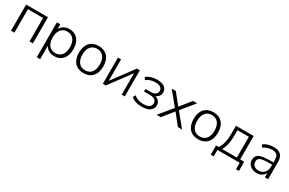

<svg xmlns="http://www.w3.org/2000/svg" viewBox="158 -1898 5167 3427"><g transform="rotate(30 2741.0 -184.5)"><path d="M91.8 0V-539.1H543V0H473.6V-483.4H161.1V0Z M984.4 -547.9Q1094.7 -547.9 1158.2 -473.6Q1221.7 -399.4 1221.7 -269.5Q1221.7 -139.6 1158.2 -65.4Q1094.7 8.8 984.4 8.8Q919.9 8.8 870.6 -19Q821.3 -46.9 795.9 -97.7V179.7H726.6V-539.1H795.9V-441.4Q821.3 -492.2 870.6 -520Q919.9 -547.9 984.4 -547.9ZM842.3 -432.6Q795.9 -375 795.9 -269.5Q795.9 -164.1 842.3 -106.4Q888.7 -48.8 972.7 -48.8Q1056.6 -48.8 1103.5 -106.4Q1150.4 -164.1 1150.4 -269.5Q1150.4 -375 1103.5 -432.6Q1056.6 -490.2 972.7 -490.2Q888.7 -490.2 842.3 -432.6Z M1336.9 -270.5Q1336.9 -401.4 1402.8 -474.6Q1468.8 -547.9 1586.9 -547.9Q1705.1 -547.9 1771.5 -474.6Q1837.9 -401.4 1837.9 -270.5Q1837.9 -138.7 1771.5 -64.9Q1705.1 8.8 1586.9 8.8Q1468.8 8.8 1402.8 -64.9Q1336.9 -138.7 1336.9 -270.5ZM1408.2 -270.5Q1408.2 -165 1455.6 -106.9Q1502.9 -48.8 1586.9 -48.8Q1671.9 -48.8 1718.8 -106.9Q1765.6 -165 1765.6 -270.5Q1765.6 -375 1718.8 -432.6Q1671.9 -490.2 1586.9 -490.2Q1502.9 -490.2 1455.6 -432.6Q1408.2 -375 1408.2 -270.5Z M1984.4 0V-539.1H2048.8V-97.7L2377 -539.1H2436.5V0H2373V-441.4L2044.9 0Z M2788.1 8.8Q2641.6 8.8 2565.4 -64.5L2594.7 -114.3Q2668 -46.9 2788.1 -46.9Q2946.3 -46.9 2946.3 -151.4Q2946.3 -197.3 2912.1 -222.7Q2877.9 -248 2813.5 -248H2689.5V-300.8H2805.7Q2862.3 -300.8 2895.5 -326.2Q2928.7 -351.6 2928.7 -395.5Q2928.7 -441.4 2892.6 -466.8Q2856.4 -492.2 2788.1 -492.2Q2675.8 -492.2 2601.6 -430.7L2573.2 -478.5Q2653.3 -548.8 2791 -548.8Q2888.7 -548.8 2942.4 -510.7Q2996.1 -472.7 2996.1 -401.4Q2996.1 -358.4 2971.2 -325.7Q2946.3 -293 2905.3 -278.3Q2955.1 -266.6 2983.9 -231.9Q3012.7 -197.3 3012.7 -147.5Q3012.7 -75.2 2954.6 -33.2Q2896.5 8.8 2788.1 8.8Z M3617.2 0H3532.2L3354.5 -220.7L3177.7 0H3092.8L3314.5 -269.5L3092.8 -539.1H3177.7L3354.5 -318.4L3532.2 -539.1H3617.2L3395.5 -269.5Z M3701.2 -270.5Q3701.2 -401.4 3767.1 -474.6Q3833 -547.9 3951.2 -547.9Q4069.3 -547.9 4135.7 -474.6Q4202.1 -401.4 4202.1 -270.5Q4202.1 -138.7 4135.7 -64.9Q4069.3 8.8 3951.2 8.8Q3833 8.8 3767.1 -64.9Q3701.2 -138.7 3701.2 -270.5ZM3772.5 -270.5Q3772.5 -165 3819.8 -106.9Q3867.2 -48.8 3951.2 -48.8Q4036.1 -48.8 4083 -106.9Q4129.9 -165 4129.9 -270.5Q4129.9 -375 4083 -432.6Q4036.1 -490.2 3951.2 -490.2Q3867.2 -490.2 3819.8 -432.6Q3772.5 -375 3772.5 -270.5Z M4285.2 132.8V-56.6H4339.8Q4417 -164.1 4417 -377V-539.1H4782.2V-56.6H4866.2V132.8H4804.7V0H4346.7V132.8ZM4411.1 -55.7H4714.8V-483.4H4480.5V-370.1Q4480.5 -174.8 4411.1 -55.7Z M5154.3 8.8Q5073.2 8.8 5020 -38.1Q4966.8 -85 4966.8 -156.2Q4966.8 -240.2 5033.2 -273.4Q5099.6 -306.6 5276.4 -306.6H5323.2V-360.4Q5323.2 -428.7 5293 -460Q5262.7 -491.2 5196.3 -491.2Q5095.7 -491.2 5012.7 -432.6L4986.3 -486.3Q5073.2 -547.9 5197.3 -547.9Q5390.6 -547.9 5390.6 -356.4V0H5324.2V-89.8Q5301.8 -43.9 5257.8 -17.6Q5213.9 8.8 5154.3 8.8ZM5035.2 -158.2Q5035.2 -107.4 5070.8 -76.7Q5106.4 -45.9 5165 -45.9Q5234.4 -45.9 5278.8 -92.8Q5323.2 -139.6 5323.2 -213.9V-260.7H5277.3Q5135.7 -260.7 5085.4 -238.3Q5035.2 -215.8 5035.2 -158.2Z"/></g></svg>

Font: Min Sans Light
Style: Regular
Weight: 300
Designer: Jinseong-Kim, NotoSansCJK, Nunito
Foundry: Jinseong-Kim
Version: Version 1.400;Glyphs 3.1.2 (3151)